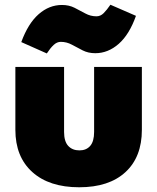

<svg xmlns="http://www.w3.org/2000/svg" viewBox="-20 -784 665 812"><path d="M315 8Q188 8 116.5 -56.5Q45 -121 45 -235V-501H251V-226Q251 -186 268.5 -167Q286 -148 316 -148Q345 -148 361.5 -167Q378 -186 378 -226V-501H580V-235Q580 -120 510.5 -56Q441 8 315 8ZM178 -558 70 -606Q99 -685 143.5 -724Q188 -763 242 -763Q272 -763 295.5 -751Q319 -739 341 -727Q363 -715 388 -715Q405 -715 418.5 -728.5Q432 -742 447 -764L555 -717Q527 -638 482 -598.5Q437 -559 383 -559Q353 -559 329.5 -571Q306 -583 284 -595Q262 -607 237 -607Q221 -607 207 -594Q193 -581 178 -558Z"/></svg>

Font: Paytone One
Style: Regular
Weight: 400
Designer: Vernon Adams
Foundry: Vernon Adams
Version: Version 1.002; ttfautohint (v1.8.4.7-5d5b);gftools[0.9.23]